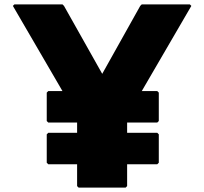

<svg xmlns="http://www.w3.org/2000/svg" viewBox="-20 -852 935 879"><path d="M629 -832 622 -825 448 -514 273 -825 266 -832H46L39 -825L266 -435H201L194 -428V-298L201 -291H333V-244H201L194 -237V-107L201 -100H333V0L340 7H555L562 0V-100H700L707 -107V-237L700 -244H562V-291H700L707 -298V-428L700 -435H629L856 -825L849 -832Z"/></svg>

Font: Hussar Woodtype
Style: Blk
Weight: 900
Foundry: Cannot Into Space Fonts
Version: Version 1.07